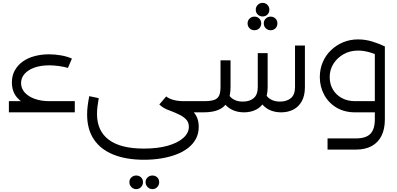

<svg xmlns="http://www.w3.org/2000/svg" viewBox="-20 -784 2770 1340"><path d="M326 -22Q254 -22 194 -42Q134 -62 98.5 -104Q63 -146 63 -209Q63 -257 84 -294Q105 -331 141 -356Q177 -381 224 -393Q271 -405 322 -405Q363 -405 406 -397.5Q449 -390 482 -375L454 -310Q428 -318 392 -323Q356 -328 324 -328Q265 -328 221 -312.5Q177 -297 152 -269Q127 -241 127 -204Q127 -167 152.5 -138.5Q178 -110 222.5 -94Q267 -78 326 -78ZM42 0V-78H502V0Z M986 331Q861 331 771.5 295Q682 259 635 188.5Q588 118 588 15Q588 -15 592 -46.5Q596 -78 603 -113L669 -99Q663 -65 660 -38Q657 -11 657 11Q657 130 739.5 191.5Q822 253 984 253Q1081 253 1151 233Q1221 213 1259.5 178.5Q1298 144 1298 101Q1298 72 1282 53Q1266 34 1234 17.5Q1202 1 1153 -17L1176 -90Q1211 -78 1245 -62.5Q1279 -47 1307 -25Q1335 -3 1351 27.5Q1367 58 1367 101Q1367 148 1347.5 184.5Q1328 221 1293 248.5Q1258 276 1210.5 294Q1163 312 1106 321.5Q1049 331 986 331ZM1259 0Q1148 0 1092 -55L1140 -111Q1150 -102 1167.5 -94.5Q1185 -87 1208.5 -82.5Q1232 -78 1259 -78H1365V0ZM1365 0V-78Q1377 -78 1381 -67.5Q1385 -57 1385 -39Q1385 -22 1381 -11Q1377 0 1365 0ZM1044 536Q1024 536 1010 521.5Q996 507 996 488Q996 467 1010 454Q1024 441 1044 441Q1064 441 1077.5 454Q1091 467 1091 488Q1091 507 1077.5 521.5Q1064 536 1044 536ZM930 536Q911 536 897 521.5Q883 507 883 488Q883 467 897 454Q911 441 931 441Q951 441 964.5 454Q978 467 978 488Q978 507 964.5 521.5Q951 536 930 536Z M1942 0Q1909 0 1879.5 -9.5Q1850 -19 1826.5 -39.5Q1803 -60 1787 -92L1834 -126Q1848 -101 1874 -88Q1900 -75 1934 -75Q1981 -75 2010 -99Q2039 -123 2039 -176V-466H2108V-176Q2108 -116 2086 -77Q2064 -38 2027 -19Q1990 0 1942 0ZM1365 0V-78H1402Q1449 -78 1474 -86.5Q1499 -95 1509 -116.5Q1519 -138 1519 -176V-363H1589V-176Q1589 -116 1569.5 -77Q1550 -38 1508.5 -19Q1467 0 1402 0ZM1683 0Q1650 0 1620.5 -9.5Q1591 -19 1567 -39.5Q1543 -60 1528 -92L1574 -126Q1589 -101 1614.5 -88Q1640 -75 1675 -75Q1722 -75 1750.5 -99Q1779 -123 1779 -176V-413H1848V-176Q1848 -116 1826.5 -77Q1805 -38 1767.5 -19Q1730 0 1683 0ZM1365 0Q1353 0 1349 -11Q1345 -22 1345 -40Q1345 -58 1349 -68Q1353 -78 1365 -78ZM1813 -764Q1833 -764 1846.5 -750Q1860 -736 1860 -716Q1860 -696 1846.5 -682.5Q1833 -669 1813 -669Q1793 -669 1779 -682.5Q1765 -696 1765 -716Q1765 -736 1779 -750Q1793 -764 1813 -764ZM1869 -668Q1889 -668 1902.5 -654.5Q1916 -641 1916 -621Q1916 -600 1902.5 -586.5Q1889 -573 1869 -573Q1849 -573 1835 -586.5Q1821 -600 1821 -621Q1821 -641 1835 -654.5Q1849 -668 1869 -668ZM1756 -668Q1776 -668 1789.5 -654.5Q1803 -641 1803 -621Q1803 -600 1789.5 -586.5Q1776 -573 1755 -573Q1736 -573 1722 -586.5Q1708 -600 1708 -621Q1708 -641 1722 -654.5Q1736 -668 1756 -668Z M2266 260V182H2464Q2534 182 2565 150Q2596 118 2596 49V-460H2666V49Q2666 117 2642.5 164Q2619 211 2574 235.5Q2529 260 2464 260ZM2458 0Q2384 0 2328.5 -33Q2273 -66 2242.5 -122.5Q2212 -179 2212 -246Q2212 -302 2232.5 -350Q2253 -398 2290 -433.5Q2327 -469 2375 -489Q2423 -509 2479 -509Q2530 -509 2578.5 -494Q2627 -479 2666 -460L2635 -390Q2549 -431 2479 -431Q2423 -431 2378.5 -406Q2334 -381 2307.5 -339.5Q2281 -298 2281 -246Q2281 -197 2303.5 -159Q2326 -121 2366 -99.5Q2406 -78 2458 -78H2633V0Z"/></svg>

Font: Alexandria Light
Style: Regular
Weight: 300
Designer: Mohamed Gaber
Foundry: Kief Type Foundry
Version: Version 5.100